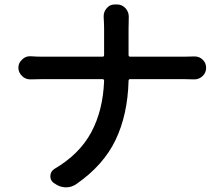

<svg xmlns="http://www.w3.org/2000/svg" viewBox="-20 -802 994 851"><path d="M549.8 -558.6Q549.8 -550.8 556.6 -550.8H797.9Q818.4 -550.8 839.8 -551.8Q841.8 -551.8 842.8 -551.8Q863.3 -551.8 877.9 -538.1Q893.6 -523.4 893.6 -501.5Q893.6 -479.5 877.9 -464.8Q862.3 -450.2 841.8 -450.2Q840.8 -450.2 839.8 -450.2Q818.4 -451.2 796.9 -451.2H556.6Q549.8 -451.2 549.8 -443.4Q545.9 -293.9 492.2 -181.6Q438.5 -69.3 317.4 14.6Q296.9 28.3 273.4 28.3Q271.5 28.3 269.5 28.3Q244.1 27.3 222.7 11.7L216.8 7.8Q203.1 -2.9 203.1 -20.5Q203.1 -42 221.7 -53.7Q332 -118.2 384.3 -215.3Q436.5 -312.5 441.4 -443.4Q441.4 -451.2 434.6 -451.2H165Q138.7 -451.2 115.2 -450.2Q115.2 -450.2 114.3 -450.2Q92.8 -450.2 78.1 -464.8Q61.5 -480.5 61.5 -502Q61.5 -523.4 78.1 -538.1Q92.8 -552.7 112.3 -552.7Q114.3 -552.7 115.2 -552.7Q141.6 -550.8 163.1 -550.8H434.6Q441.4 -550.8 441.4 -558.6V-673.8Q441.4 -697.3 439.5 -725.6Q439.5 -727.5 439.5 -730.5Q439.5 -750 452.1 -764.6Q465.8 -782.2 488.3 -782.2H499Q521.5 -782.2 537.1 -764.6Q550.8 -749 550.8 -727.5L549.8 -673.8Z"/></svg>

Font: Gen Jyuu Gothic P Medium
Style: Regular
Weight: 500
Designer: [Source Han Sans]
Ryoko NISHIZUKA  (kana & ideographs); Paul D. Hunt (Latin, Greek & Cyrillic); Wenlong ZHANG  (bopomofo
Version: Version 1.002.20150607